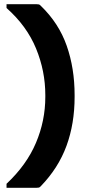

<svg xmlns="http://www.w3.org/2000/svg" viewBox="-20 -771 440 911"><path d="M174 112Q169 118 164.5 119Q160 120 154 120H11V101Q106 12 150.5 -93Q195 -198 195 -311V-320Q195 -434 151 -541Q107 -648 11 -733V-751H154Q160 -751 164.5 -750Q169 -749 174 -743Q259 -661 296.5 -554Q334 -447 334 -320V-311Q334 -184 295.5 -79Q257 26 174 112Z"/></svg>

Font: Recursive Sn Lnr St
Style: Bold
Weight: 700
Version: Version 1.079;hotconv 1.0.112;makeotfexe 2.5.65598; ttfautoh